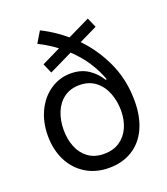

<svg xmlns="http://www.w3.org/2000/svg" viewBox="-139 -848 830 956"><g transform="rotate(-20 275.5 -370.0)"><path d="M166 -534.2 143.6 -585.9 428.7 -724.6 451.2 -672.9ZM42 -243.2Q42 -316.4 70.3 -374.5Q98.6 -432.6 147 -464.8Q195.3 -497.1 253.9 -497.1Q308.6 -497.1 347.2 -471.2Q385.7 -445.3 407.2 -408.2H414.1Q396.5 -458 364.7 -506.8Q333 -555.7 279.8 -604.5Q226.6 -653.3 149.4 -692.4L184.6 -751Q269.5 -709 342.8 -638.7Q416 -568.4 461.9 -471.7Q507.8 -375 507.8 -260.7Q507.8 -175.8 479.5 -114.7Q451.2 -53.7 398.4 -21.5Q345.7 10.7 275.4 10.7Q206.1 10.7 152.8 -22Q99.6 -54.7 70.8 -112.3Q42 -169.9 42 -243.2ZM427.7 -238.3Q427.7 -286.1 411.6 -329.6Q395.5 -373 360.8 -400.4Q326.2 -427.7 275.4 -427.7Q227.5 -427.7 193.8 -403.3Q160.2 -378.9 143.1 -336.9Q126 -294.9 126 -244.1Q126 -195.3 142.1 -154.3Q158.2 -113.3 191.9 -88.4Q225.6 -63.5 275.4 -63.5Q324.2 -63.5 358.4 -86.4Q392.6 -109.4 410.2 -148.9Q427.7 -188.5 427.7 -238.3Z"/></g></svg>

Font: Pretendard Std Variable
Style: Regular
Weight: 400
Designer: Base glyphs from Inter by Rasmus Andersson; Hangeul glyphs from Noto Sans CJK(Source Han Sans) by Jang Soo-young and Kan
Foundry: Kil Hyung-jin
Version: Version 1.309;Glyphs 3.2 (3225)